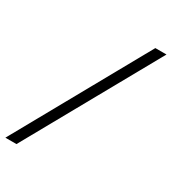

<svg xmlns="http://www.w3.org/2000/svg" viewBox="-185 -770 861 961"><g transform="rotate(30 245.0 -289.0)"><path d="M64 92.8H0L425.8 -670.9H490.2Z"/></g></svg>

Font: Charis SIL Eur
Style: Italic
Weight: 400
Italic angle: -11°
Foundry: SIL International
Version: Version 5.000